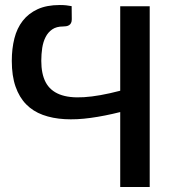

<svg xmlns="http://www.w3.org/2000/svg" viewBox="-20 -745 702 765"><path d="M576.5 0V-720H459V-383.5C402.7 -368.8 354.6 -360.2 314.7 -357.8C274.9 -355.2 242.4 -359 217.2 -369C192.1 -379 173.7 -395.1 162 -417.2C150.3 -439.4 144.5 -468 144.5 -503C144.5 -520.3 145.8 -537.2 148.2 -553.8C150.8 -570.2 155.2 -584.8 161.8 -597.5C168.2 -610.2 177.1 -620.3 188.2 -628C199.4 -635.7 213.8 -639.5 231.5 -639.5C235.5 -639.5 239.6 -639.8 243.7 -640.5C247.9 -641.2 251.7 -642.5 255 -644.5C258.3 -646.5 261 -649.4 263 -653.2C265 -657.1 266 -662.2 266 -668.5L265.5 -720.5C258.8 -721.8 251.7 -722.9 244 -723.8C236.3 -724.6 227.7 -725 218 -725C183.3 -725 153.9 -719.4 129.8 -708.3C105.6 -697.1 85.8 -681.7 70.5 -662C55.2 -642.3 44.1 -618.9 37.3 -591.8C30.4 -564.6 27 -534.8 27 -502.5C27 -462.5 32 -428.3 42 -399.8C52 -371.3 66.1 -347.8 84.3 -329.3C102.4 -310.8 124.5 -296.8 150.5 -287.3C176.5 -277.8 205.5 -272.1 237.5 -270.3C269.5 -268.4 304.2 -270.1 341.5 -275.3C378.8 -280.4 418 -288.2 459 -298.5V0Z"/></svg>

Font: Lato Semibold
Style: Regular
Weight: 600
Designer: Lukasz Dziedzic
Foundry: tyPoland Lukasz Dziedzic
Version: Version 2.006; 2014-01-15